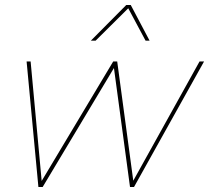

<svg xmlns="http://www.w3.org/2000/svg" viewBox="-20 -745 833 765"><path d="M133 0 86 -500H102L146 -24L431 -500H447L511 -25L775 -500H793L514 0H498L434 -474L150 0ZM342 -583 483 -725H501L576 -583H560L491 -712L361 -583Z"/></svg>

Font: Work Sans Thin
Style: Italic
Weight: 250
Italic angle: -13°
Designer: Wei Huang
Foundry: Wei Huang
Version: Version 2.012